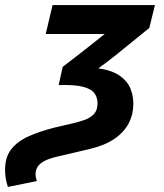

<svg xmlns="http://www.w3.org/2000/svg" viewBox="-66 -546 646 756"><path d="M-35 190Q-42 168 -44 153Q-46 138 -46 122Q-46 73 -22 42Q2 11 45 -8.5Q88 -28 146 -43L219 -60Q245 -66 267.5 -74Q290 -82 304 -97Q318 -112 318 -139Q318 -161 306.5 -178Q295 -195 262 -204Q229 -213 165 -211L181 -283Q208 -303 239 -327.5Q270 -352 299 -374.5Q328 -397 346 -412H114L141 -526H544L522 -436Q498 -417 461.5 -387Q425 -357 387.5 -327Q350 -297 321 -277Q376 -269 406 -247.5Q436 -226 447.5 -197.5Q459 -169 459 -138Q459 -96 441 -61Q423 -26 385.5 0Q348 26 290 40L158 71Q124 79 106 89.5Q88 100 81 112.5Q74 125 74 139Q74 147 75.5 153Q77 159 79 167Z"/></svg>

Font: Ubuntu Sans Mono
Style: Bold Italic
Weight: 700
Italic angle: -13.5°
Monospace: yes
Designer: Dalton Maag Ltd
Foundry: Dalton Maag Ltd
Version: Version 1.006